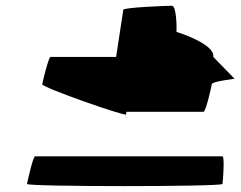

<svg xmlns="http://www.w3.org/2000/svg" viewBox="-20 -658 837 668"><path d="M74 -18C72 -8 752 -8 754 -18C756 -29 762 -114 754 -114H102C95 -114 76 -29 74 -18ZM127 -365C125 -354 417 -252 418 -260C418 -260 413 -223 420 -269H688C696 -269 715 -354 717 -365C719 -376 804 -384 796 -384L722 -460C729 -506 594 -547 594 -547C595 -554 595 -638 578 -638C559 -638 410 -632 409 -624L384 -460H156C149 -460 129 -376 127 -365Z"/></svg>

Font: Ampere
Style: SCUltExtIta
Weight: 400
Version: Version 1